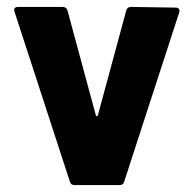

<svg xmlns="http://www.w3.org/2000/svg" viewBox="-20 -535 560 555"><path d="M182 -10 22 -501Q21 -503 21 -506Q21 -515 32 -515H161Q172 -515 175 -505L257 -202Q258 -199 260 -199Q262 -199 263 -202L345 -505Q348 -515 359 -515L488 -513Q494 -513 497 -509.5Q500 -506 498 -499L339 -10Q336 0 326 0H195Q185 0 182 -10Z"/></svg>

Font: Amber EN
Style: Bold
Weight: 700
Designer: Jeremy Tribby
Foundry: Tribby Type
Version: Version 1.408 November 24, 2021